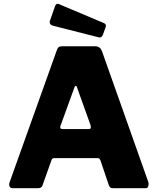

<svg xmlns="http://www.w3.org/2000/svg" viewBox="-20 -984 825 1004"><path d="M28 -19Q28 -26 31 -33L277 -721Q281 -733 287 -737.5Q293 -742 305 -742H479Q503 -742 513 -717L756 -31Q757 -28 757 -21Q757 -12 753.5 -6Q750 0 743 0H570Q554 0 549 -16L505 -146Q502 -152 499.5 -154.5Q497 -157 490 -157H263Q252 -157 249 -146L202 -14Q197 0 180 0H45Q37 0 32.5 -5Q28 -10 28 -19ZM445 -309Q455 -309 455 -319Q455 -325 454 -328L382 -529Q381 -535 376 -535Q372 -535 370 -529L297 -328Q295 -324 295 -318Q295 -309 307 -309ZM287 -963 524 -863Q534 -858 534 -849L532 -841L518 -802Q512 -788 502 -788Q499 -788 491 -790L259 -849Q240 -853 240 -868Q240 -874 242 -878L268 -952Q271 -960 276 -963Q281 -966 287 -963Z"/></svg>

Font: Libre Franklin ExtraBold
Style: Regular
Weight: 800
Designer: Pablo Impallari, Rodrigo Fuenzalida
Foundry: Impallari Type
Version: Version 1.002; ttfautohint (v1.5)